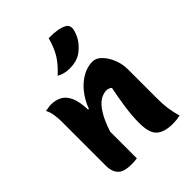

<svg xmlns="http://www.w3.org/2000/svg" viewBox="-230 -934 1061 1061"><g transform="rotate(-45 300.0 -404.0)"><path d="M216 0Q203 2 193 2.5Q183 3 172 3Q111 3 88.5 -22.5Q66 -48 66 -89V-441Q66 -466 61.5 -494Q57 -522 46 -540Q57 -542 68.5 -544Q80 -546 91 -546Q126 -546 153.5 -531.5Q181 -517 197.5 -481Q214 -445 216 -381H222Q240 -430 270.5 -468.5Q301 -507 340 -529.5Q379 -552 420 -552Q449 -552 474 -526Q499 -500 514 -461.5Q529 -423 529 -384V-159Q529 -111 533.5 -77.5Q538 -44 550 0Q535 3 521.5 4.5Q508 6 492 6Q428 6 395.5 -21.5Q363 -49 363 -129Q363 -185 372 -246.5Q381 -308 394 -373Q379 -385 363 -385Q338 -385 313 -369.5Q288 -354 263.5 -316Q239 -278 216 -209ZM341 -814Q376 -815 404.5 -810.5Q433 -806 452 -796Q466 -789 470.5 -775.5Q475 -762 471 -747Q461 -708 439 -680Q417 -652 391 -635Q357 -613 305 -613Q263 -613 229 -632Q276 -675 300.5 -715Q325 -755 341 -814Z"/></g></svg>

Font: Recursive Mn Csl St XBd
Style: Regular
Weight: 800
Monospace: yes
Version: Version 1.079;hotconv 1.0.112;makeotfexe 2.5.65598; ttfautoh